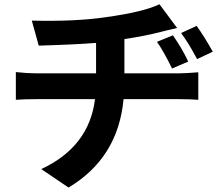

<svg xmlns="http://www.w3.org/2000/svg" viewBox="-20 -802 1040 893"><path d="M969.7 -561.5 896.5 -527.3Q857.4 -601.6 822.3 -648.4L894.5 -681.6Q928.7 -634.8 969.7 -561.5ZM710 -607.4 784.2 -637.7Q827.1 -576.2 855.5 -515.6L780.3 -483.4Q738.3 -568.4 710 -607.4ZM558.6 -460.9H810.5Q843.8 -460.9 902.3 -465.8V-337.9Q861.3 -340.8 814.5 -340.8H554.7Q529.3 -67.4 298.8 70.3L171.9 -15.6Q394.5 -119.1 421.9 -340.8H147.5Q93.8 -340.8 53.7 -337.9V-466.8Q108.4 -460.9 146.5 -460.9H426.8V-602.5Q332 -594.7 160.2 -589.8L127.9 -706.1Q330.1 -701.2 469.7 -721.7Q646.5 -746.1 721.7 -782.2L803.7 -671.9Q783.2 -667 756.3 -660.6Q729.5 -654.3 726.6 -653.3Q655.3 -634.8 558.6 -620.1Z"/></svg>

Font: Nasu
Style: Bold
Weight: 700
Designer: Ryoko NISHIZUKA (kana &amp; ideographs); Paul D. Hunt (Latin, Greek &amp; Cyrillic); Wenlong ZHANG (bopomofo); Sandoll C
Version: Version 2014.1215